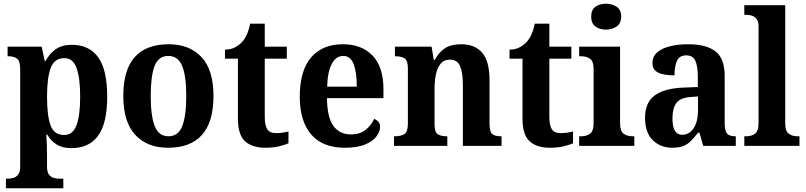

<svg xmlns="http://www.w3.org/2000/svg" viewBox="-20 -788 4354 1037"><path d="M12 229V177H23Q36 177 51.5 173Q67 169 78 155Q89 141 89 112V-414Q89 -460 71.5 -472Q54 -484 28 -484H21V-536H205L222 -458H226Q246 -497 280 -521.5Q314 -546 368 -546Q461 -546 510 -479Q559 -412 559 -266Q559 -122 510 -55Q461 12 366 12Q317 12 286 -7.5Q255 -27 235 -61H230Q232 -35 233 -6Q234 23 234 51V112Q234 141 244.5 155Q255 169 270.5 173Q286 177 299 177H322V229ZM327 -59Q373 -59 393 -111Q413 -163 413 -266Q413 -367 393.5 -420.5Q374 -474 328 -474Q273 -474 253.5 -420Q234 -366 234 -267Q234 -163 253 -111Q272 -59 327 -59Z M888 10Q775 10 710.5 -59.5Q646 -129 646 -270Q646 -411 708 -480Q770 -549 891 -549Q1003 -549 1068 -480Q1133 -411 1133 -270Q1133 -129 1071 -59.5Q1009 10 888 10ZM890 -52Q943 -52 964.5 -107.5Q986 -163 986 -270Q986 -377 964 -431.5Q942 -486 889 -486Q836 -486 815 -431.5Q794 -377 794 -270Q794 -163 815.5 -107.5Q837 -52 890 -52Z M1413 10Q1342 10 1303.5 -25Q1265 -60 1265 -148V-471H1195V-520Q1227 -520 1250.5 -533Q1274 -546 1288 -562Q1302 -577 1313 -601Q1324 -625 1331 -660H1410V-536H1529V-471H1410V-157Q1410 -111 1423.5 -90Q1437 -69 1471 -69Q1489 -69 1506 -71.5Q1523 -74 1538 -78V-14Q1523 -7 1490 1.5Q1457 10 1413 10Z M1842 10Q1722 10 1660.5 -62Q1599 -134 1599 -265Q1599 -406 1660 -477.5Q1721 -549 1832 -549Q1934 -549 1992.5 -487.5Q2051 -426 2051 -307V-258H1746Q1747 -156 1780 -109Q1813 -62 1876 -62Q1924 -62 1954.5 -86.5Q1985 -111 2001 -146Q2014 -141 2023.5 -130.5Q2033 -120 2033 -103Q2033 -78 2013.5 -51.5Q1994 -25 1952 -7.5Q1910 10 1842 10ZM1907 -320Q1907 -397 1890 -441.5Q1873 -486 1834 -486Q1795 -486 1772 -443Q1749 -400 1747 -320Z M2108 0V-52H2114Q2145 -52 2164 -64Q2183 -76 2183 -121V-419Q2183 -461 2165.5 -472.5Q2148 -484 2117 -484H2113V-536H2311L2323 -464H2328Q2350 -505 2382.5 -527Q2415 -549 2471 -549Q2545 -549 2584.5 -503Q2624 -457 2624 -355V-123Q2624 -76 2638.5 -64Q2653 -52 2685 -52H2689V0H2480V-331Q2480 -395 2465 -430.5Q2450 -466 2410 -466Q2378 -466 2360 -444Q2342 -422 2334.5 -386.5Q2327 -351 2327 -310V-117Q2327 -75 2344 -63.5Q2361 -52 2392 -52H2396V0Z M2950 10Q2879 10 2840.5 -25Q2802 -60 2802 -148V-471H2732V-520Q2764 -520 2787.5 -533Q2811 -546 2825 -562Q2839 -577 2850 -601Q2861 -625 2868 -660H2947V-536H3066V-471H2947V-157Q2947 -111 2960.5 -90Q2974 -69 3008 -69Q3026 -69 3043 -71.5Q3060 -74 3075 -78V-14Q3060 -7 3027 1.5Q2994 10 2950 10Z M3253 -628Q3219 -628 3196 -645Q3173 -662 3173 -698Q3173 -735 3196 -751.5Q3219 -768 3253 -768Q3286 -768 3310.5 -751.5Q3335 -735 3335 -698Q3335 -662 3310.5 -645Q3286 -628 3253 -628ZM3108 0V-52H3120Q3148 -52 3167 -66Q3186 -80 3186 -123V-417Q3186 -457 3167 -470.5Q3148 -484 3120 -484H3108V-536H3329V-123Q3329 -80 3348 -66Q3367 -52 3395 -52H3406V0Z M3610 10Q3549 10 3506.5 -30Q3464 -70 3464 -153Q3464 -234 3516 -272.5Q3568 -311 3673 -315L3749 -318V-374Q3749 -429 3736 -459Q3723 -489 3686 -489Q3651 -489 3637 -460.5Q3623 -432 3623 -381Q3563 -381 3533.5 -396.5Q3504 -412 3504 -447Q3504 -483 3530 -505.5Q3556 -528 3599.5 -538.5Q3643 -549 3697 -549Q3795 -549 3844.5 -510.5Q3894 -472 3894 -378V-123Q3894 -82 3906.5 -67Q3919 -52 3950 -52H3954V0H3778L3758 -71H3750Q3729 -44 3711 -26Q3693 -8 3669.5 1Q3646 10 3610 10ZM3664 -60Q3703 -60 3726.5 -96Q3750 -132 3750 -191V-267L3709 -264Q3654 -260 3633 -231.5Q3612 -203 3612 -148Q3612 -60 3664 -60Z M4000 0V-52H4011Q4039 -52 4058 -66Q4077 -80 4077 -123V-647Q4077 -673 4065.5 -686.5Q4054 -700 4039 -704Q4024 -708 4011 -708H4000V-760H4221V-123Q4221 -80 4240 -66Q4259 -52 4287 -52H4298V0Z"/></svg>

Font: Noto Serif Sinhala SemiCondensed
Style: Bold
Weight: 700
Width: 4
Designer: Jelle Bosma - Monotype Design Team
Foundry: Monotype Imaging Inc.
Version: Version 2.007; ttfautohint (v1.8.4.7-5d5b)